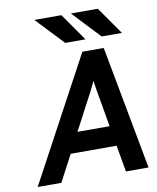

<svg xmlns="http://www.w3.org/2000/svg" viewBox="-98 -996 875 1071"><g transform="rotate(-10 339.5 -460.5)"><path d="M27.5 0 404 -700H525L655.5 0H527.5L501 -150.5H241L161.5 0ZM299.5 -264.5H481.5L445.5 -472Q444 -482 440.8 -501.5Q437.5 -521 436.5 -529.5Q433 -520.5 424.2 -502.5Q415.5 -484.5 410 -474ZM318.5 -765 171 -921H324L433 -765ZM525 -765 378 -921H530.5L639.5 -765Z"/></g></svg>

Font: Overpass
Style: Bold Italic
Weight: 700
Italic angle: -10°
Designer: Delve Withrington, Dave Bailey, Thomas Jockin
Foundry: Delve Fonts LLC
Version: Version 4.000; ttfautohint (v1.8.3)